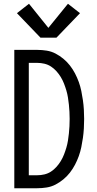

<svg xmlns="http://www.w3.org/2000/svg" viewBox="-20 -1000 515 1020"><path d="M56 0V-735H178Q203 -735 228 -731Q253 -727 275 -715.5Q297 -704 316.5 -688Q336 -672 351.5 -652Q367 -632 378.5 -610Q390 -588 398.5 -564.5Q407 -541 412 -516.5Q417 -492 420.5 -467.5Q424 -443 425.5 -417.5Q427 -392 427 -368Q427 -343 425.5 -317.5Q424 -292 420.5 -267.5Q417 -243 412 -218.5Q407 -194 398.5 -170.5Q390 -147 378.5 -125Q367 -103 351.5 -83Q336 -63 316.5 -47Q297 -31 275 -19.5Q253 -8 228 -4Q203 0 178 0ZM133 -69H178Q197 -69 216 -73.5Q235 -78 251 -88.5Q267 -99 280 -113.5Q293 -128 303 -144.5Q313 -161 320 -179Q327 -197 332.5 -215.5Q338 -234 341 -253Q344 -272 346 -291Q348 -310 349 -329Q350 -348 350 -368Q350 -387 349 -406Q348 -425 346 -444Q344 -463 341 -482Q338 -501 332.5 -519.5Q327 -538 320 -556Q313 -574 303 -590.5Q293 -607 280 -621.5Q267 -636 251 -646.5Q235 -657 216 -661.5Q197 -666 178 -666H133ZM195 -800 70 -930 134 -980 237 -852 341 -980 405 -930 280 -800Z"/></svg>

Font: Iosevka QP
Style: Regular
Weight: 400
Designer: Belleve Invis
Foundry: Belleve Invis
Version: Version 20.0.0; ttfautohint (v1.8.4)